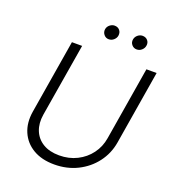

<svg xmlns="http://www.w3.org/2000/svg" viewBox="-161 -1037 1066 1174"><g transform="rotate(20 372.0 -450.0)"><path d="M656.6 -727.3H723L643.5 -245.7Q631 -171.5 586.6 -113.1Q542.3 -54.7 474.6 -21.1Q407 12.4 324.9 12.4Q243.3 12.4 186.8 -21.1Q130.3 -54.7 105.3 -113.1Q80.3 -171.5 92.3 -245.7L171.9 -727.3H238.3L159.1 -250.4Q149.9 -192.5 168 -147.2Q186.1 -101.9 228.5 -76Q271 -50.1 334.2 -50.1Q397.7 -50.1 449.4 -76Q501.1 -101.9 534.8 -147.2Q568.5 -192.5 577.8 -250.4ZM558.2 -821Q539.1 -821 526.3 -835.9Q513.5 -850.9 517 -871.1Q520.2 -888.8 534.4 -900.4Q548.7 -911.9 565 -911.9Q586.3 -911.9 598.7 -897.4Q611.2 -882.8 607.2 -861.9Q604.4 -845.5 590.7 -833.3Q577.1 -821 558.2 -821ZM376.4 -821Q357.2 -821 344.8 -836.3Q332.4 -851.6 335.2 -871.1Q338.1 -888.8 352.5 -900.4Q366.8 -911.9 383.2 -911.9Q404.5 -911.9 416.5 -897.5Q428.6 -883.2 425.4 -861.9Q422.9 -845.9 409.1 -833.5Q395.2 -821 376.4 -821Z"/></g></svg>

Font: Inter Light  BETA
Style: Italic
Weight: 300
Italic angle: 9.39999°
Designer: Rasmus Andersson
Foundry: rsms
Version: Version 3.011;git-f93a4a705